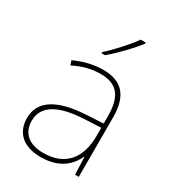

<svg xmlns="http://www.w3.org/2000/svg" viewBox="-187 -869 885 982"><g transform="rotate(30 255.5 -378.0)"><path d="M381 -759V-766H351C322 -723 257 -652 212 -612V-606H233C286 -650 346 -714 381 -759ZM264 -537C205 -537 150 -522 97 -498L106 -472C163 -501 211 -512 264 -512C357 -512 402 -463 402 -343V-300L299 -294C142 -285 48 -234 48 -129C48 -45 102 10 208 10C316 10 372 -42 400 -103H402L406 0H428V-350C428 -480 373 -537 264 -537ZM301 -270 402 -275V-220C400 -99 341 -15 208 -15C123 -15 76 -58 76 -129C76 -222 165 -263 301 -270Z"/></g></svg>

Font: Noto Sans Lao UI Thin
Style: Regular
Weight: 100
Designer: Monotype Design Team
Foundry: Monotype Imaging Inc.
Version: Version 2.000